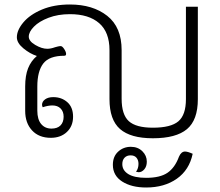

<svg xmlns="http://www.w3.org/2000/svg" viewBox="-20 -606 980 854"><path d="M467 -165V-383Q467 -463 421 -503Q375 -543 291 -543Q238 -543 196 -527Q154 -511 131 -487.5Q108 -464 108 -443Q108 -423 137 -406Q166 -389 190 -389Q206 -389 225 -396Q229 -397 236.5 -399Q244 -401 250 -401Q257 -401 265.5 -388Q274 -375 274 -366Q274 -358 266 -358Q199 -358 172.5 -323.5Q146 -289 146 -221V-114Q146 -75 163 -54.5Q180 -34 209 -34Q235 -34 249 -48Q263 -62 263 -87Q263 -110 249.5 -123.5Q236 -137 213 -137Q194 -137 170 -129Q167 -135 167 -140Q167 -154 180.5 -164Q194 -174 217 -174Q254 -174 279.5 -151.5Q305 -129 305 -87Q305 -45 277.5 -19Q250 7 206 7Q153 7 122.5 -26Q92 -59 92 -113V-221Q92 -270 105 -302.5Q118 -335 144 -357Q113 -367 84 -391Q55 -415 55 -440Q55 -472 84 -506.5Q113 -541 166.5 -563.5Q220 -586 291 -586Q393 -586 457 -535.5Q521 -485 521 -383V-167Q521 -96 553 -67Q585 -38 660 -38Q740 -38 773.5 -66.5Q807 -95 807 -165V-576H860V-165Q860 -72 811.5 -31.5Q763 9 660 9Q561 9 514 -32Q467 -73 467 -165ZM482 127Q482 90 505.5 68.5Q529 47 562 47Q593 47 613 66.5Q633 86 633 113Q633 134 622 147Q611 160 597 160Q593 160 585 158Q596 143 596 123Q596 106 587 95.5Q578 85 561 85Q544 85 534 95.5Q524 106 524 124Q524 152 551 168.5Q578 185 630 185Q692 185 725 162.5Q758 140 776 91Q786 68 803 68Q815 68 837 78Q822 150 766.5 189Q711 228 630 228Q565 228 523.5 201.5Q482 175 482 127Z"/></svg>

Font: Krub Light
Style: Regular
Weight: 300
Designer: Ekaluck Peanpanawate
Foundry: Cadson Demak Co.,Ltd.
Version: Version 1.000; ttfautohint (v1.6)